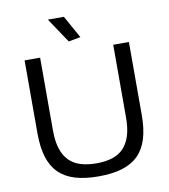

<svg xmlns="http://www.w3.org/2000/svg" viewBox="-101 -1038 998 1133"><g transform="rotate(-10 398.5 -471.5)"><path d="M362 -805 263 -953H359L434 -818ZM399 10Q316 10 257 -8Q198 -26 160 -64Q122 -102 104 -161Q86 -220 86 -303V-740H179V-304Q179 -240 193 -195.5Q207 -151 234.5 -122.5Q262 -94 303.5 -81Q345 -68 399 -68Q453 -68 494 -81Q535 -94 562 -122.5Q589 -151 603 -195.5Q617 -240 617 -304V-740H711V-303Q711 -220 693 -161Q675 -102 637 -64Q599 -26 540 -8Q481 10 399 10Z"/></g></svg>

Font: Encode Sans Wide
Style: Regular
Weight: 400
Designer: Pablo Impallari, Andres Torresi
Foundry: Pablo Impallari, Andres Torresi
Version: Version 1.000; ttfautohint (v1.00) -l 8 -r 50 -G 200 -x 14 -